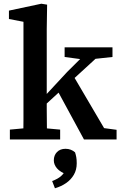

<svg xmlns="http://www.w3.org/2000/svg" viewBox="-20 -749 655 1031"><path d="M33 0V-53L141 -63H194L303 -53V0ZM105 0Q105 -24 105.5 -51Q106 -78 106 -106Q106 -134 106 -161.5Q106 -189 106 -215V-632L28 -647V-692L202 -729L233 -724L231 -592V-217Q231 -190 231 -162.5Q231 -135 231.5 -106.5Q232 -78 232 -51Q232 -24 233 0ZM174 -141V-224H212L341 -363L471 -492H557ZM431 0 284 -271 368 -352 539 -61 606 -52V0ZM327 -443V-495H584V-443L463 -430L439 -428ZM392 128Q392 163 376.5 189.5Q361 216 335 234Q309 252 275 262L260 223Q291 212 309 195.5Q327 179 336 155L343 190Q303 175 286 155Q269 135 269 112Q269 85 286 67.5Q303 50 332 50Q347 50 360 55Q373 60 383 69Q387 81 389.5 94.5Q392 108 392 128Z"/></svg>

Font: Source Serif 4 SemiBold
Style: Regular
Weight: 600
Designer: Frank Grießhammer
Foundry: Adobe Systems Incorporated
Version: Version 4.004;hotconv 1.0.116;makeotfexe 2.5.65601